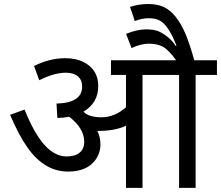

<svg xmlns="http://www.w3.org/2000/svg" viewBox="-20 -916 1078 936"><path d="M302.2 -561.5Q243.7 -561.5 171.4 -524.9L146 -594.2Q221.2 -632.3 298.3 -632.3Q349.1 -632.3 385.7 -614.3Q459 -578.1 459 -496.1Q459 -414.1 386.7 -371.6Q413.1 -344.2 475.6 -344.2Q538.1 -344.2 594.2 -393.1V-550.8H521V-622.1H838.9Q801.8 -673.3 773.4 -688.5Q745.1 -703.1 706.1 -703.1Q667 -703.1 621.1 -681.6L594.7 -751Q648.9 -772.9 693.4 -772.9Q737.3 -772.5 760.7 -759.8Q813 -731.4 835.9 -692.4L840.3 -693.8Q801.8 -792 759.8 -815.4Q738.3 -827.1 705.1 -827.1Q671.9 -827.1 637.2 -813.5L613.8 -882.3Q657.2 -896.5 702.1 -896.5Q747.1 -896.5 778.3 -881.8Q839.8 -853.5 883.8 -752Q905.3 -700.7 927.2 -622.1H1037.6V-550.8H933.6V0H853V-550.8H674.8V0H594.2V-303.2Q541.5 -277.8 459 -277.8H454.6Q469.7 -247.1 469.7 -210Q469.7 -172.9 448.2 -140.6Q406.7 -79.6 312 -79.6Q197.3 -79.1 114.3 -196.3Q71.3 -256.8 29.3 -356.4L99.6 -381.8Q147 -264.6 197.3 -209Q247.6 -153.3 305.2 -153.3Q345.7 -153.3 368.2 -171.9Q390.6 -190.4 390.6 -224.6Q390.6 -290.5 317.4 -346.7Q291 -341.8 259.8 -340.8L255.4 -411.1Q380.4 -414.1 380.4 -494.1Q380.4 -539.1 340.8 -554.7Q323.2 -561.5 302.2 -561.5Z"/></svg>

Font: NotoSans
Style: Regular
Weight: 400
Designer: Monotype Design team
Foundry: Monotype Imaging Inc.
Version: Version 1.04